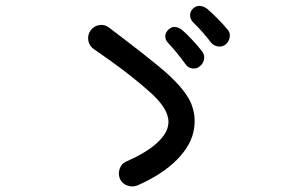

<svg xmlns="http://www.w3.org/2000/svg" viewBox="-20 -707 1040 661"><path d="M454 -69Q437 -62 419 -68Q401 -74 393 -91Q386 -108 392 -126Q398 -144 415 -151Q483 -181 519 -213.5Q555 -246 559 -277Q567 -323 506 -381Q429 -452 303 -538Q287 -549 284 -567.5Q281 -586 291 -601Q302 -617 320.5 -620.5Q339 -624 354 -613Q354 -613 370.5 -600.5Q387 -588 412.5 -568.5Q438 -549 467.5 -526Q497 -503 523 -481.5Q549 -460 565 -445Q623 -390 639 -348.5Q655 -307 648 -264Q640 -209 590 -158Q540 -107 454 -69ZM758 -555Q747 -545 731.5 -547Q716 -549 707 -560Q678 -598 645 -630Q635 -640 634.5 -653.5Q634 -667 644 -677Q655 -688 669 -686.5Q683 -685 694 -676Q708 -664 728 -644Q748 -624 762 -607Q773 -596 771 -580.5Q769 -565 758 -555ZM668 -479Q657 -469 641.5 -471.5Q626 -474 618 -487Q605 -505 589.5 -524Q574 -543 559 -559Q549 -569 549 -582Q549 -595 560 -605Q571 -616 584.5 -614Q598 -612 609 -602Q623 -590 642.5 -569Q662 -548 675 -531Q685 -519 682.5 -503.5Q680 -488 668 -479Z"/></svg>

Font: Zen Maru Gothic Medium
Style: Regular
Weight: 500
Designer: Yoshimichi Ohira
Foundry: Positype
Version: Version 1.001